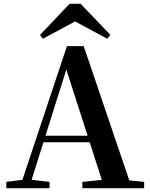

<svg xmlns="http://www.w3.org/2000/svg" viewBox="-20 -987 786 1007"><path d="M403 -967 559 -804 542 -784 334 -896H414L205 -784L190 -804L345 -967ZM13 0V-33L113 -46H131L240 -33V0ZM83 0 331 -745H419L672 0H528L317 -656H337L334 -642L132 0ZM193 -241 201 -275H518L525 -241ZM412 0V-33L547 -47H597L736 -33V0Z"/></svg>

Font: Noto Serif KR ExtraLight
Style: Bold
Weight: 700
Version: Version 2.002-H1;hotconv 1.1.0;makeotfexe 2.6.0